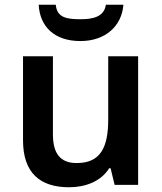

<svg xmlns="http://www.w3.org/2000/svg" viewBox="-20 -779 682 809"><path d="M500 -759H426C419 -707 369 -698 320 -698C262 -698 220 -704 215 -759H143C148 -666 210 -606 319 -606C424 -606 493 -669 500 -759ZM562 -542H436V-277C436 -158 404 -92 303 -92C234 -92 203 -132 203 -213V-542H77V-188C77 -50 149 10 271 10C339 10 405 -14 440 -70H446L463 0H562Z"/></svg>

Font: Noto Sans Bengali SemiBold
Style: Regular
Weight: 600
Designer: Jelle Bosma - Monotype Design Team
Foundry: Monotype Imaging Inc.
Version: Version 2.003